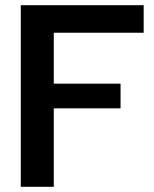

<svg xmlns="http://www.w3.org/2000/svg" viewBox="-20 -719 593 739"><path d="M60 -699H533V-593H187V-397H444V-302H187V0H60Z"/></svg>

Font: Prompt Medium
Style: Regular
Weight: 500
Designer: Katatrad Team
Foundry: CadsonDemak
Version: Version 1.001